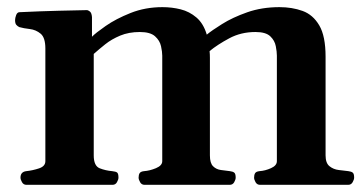

<svg xmlns="http://www.w3.org/2000/svg" viewBox="-20 -515 1015 535"><path d="M53.7 0Q45.4 0 41.3 -7.3Q37.1 -14.6 37.1 -20Q37.1 -36.1 53.2 -38.1Q71.3 -40 88.9 -45.9Q106.4 -51.8 106.4 -65.9V-379.9Q106.4 -410.2 93.3 -421.1Q80.1 -432.1 63 -434.1Q45.9 -436 33.7 -439.5Q28.8 -441.9 25.4 -445.8Q22 -449.7 22 -459Q22 -464.8 24.9 -472.7Q27.8 -480.5 33.7 -481Q94.7 -483.9 145.3 -485.1Q195.8 -486.3 221.7 -486.8Q225.6 -486.8 230.5 -482.9Q235.4 -479 236.3 -467.3V-412.6Q246.1 -422.9 274.4 -442.6Q302.7 -462.4 343.8 -478.8Q384.8 -495.1 432.6 -495.1Q459 -495.1 483.4 -489Q507.8 -482.9 527.3 -466.3Q546.9 -449.7 556.2 -418.5Q570.3 -430.2 599.1 -448.2Q627.9 -466.3 668.7 -480.7Q709.5 -495.1 758.8 -495.1Q793.9 -495.1 823 -484.6Q852.1 -474.1 869.6 -444.3Q887.2 -414.6 887.2 -356.9V-82Q887.2 -60.5 898.2 -51.8Q909.2 -43 923.8 -41.3Q938.5 -39.6 950.7 -38.1Q959 -37.1 962.9 -33.9Q966.8 -30.8 966.8 -20Q966.8 -14.6 962.6 -7.3Q958.5 0 950.2 0H704.6Q696.3 0 692.1 -7.3Q688 -14.6 688 -20Q688 -27.8 690.9 -32.5Q693.8 -37.1 703.1 -38.1Q718.8 -39.1 735.1 -46.4Q751.5 -53.7 751.5 -65.9V-359.9Q751.5 -370.6 748.5 -386.2Q745.6 -401.9 733.2 -413.8Q720.7 -425.8 691.9 -425.8Q651.4 -425.8 618.7 -408.2Q585.9 -390.6 564 -372.6Q564.5 -368.2 564.7 -363Q564.9 -357.9 564.9 -353.5V-82Q564.9 -60.5 573.7 -51.8Q582.5 -43 595.5 -41.3Q608.4 -39.6 620.6 -38.1Q628.9 -37.1 632.8 -33.9Q636.7 -30.8 636.7 -20Q636.7 -14.6 632.6 -7.3Q628.4 0 620.1 0H382.8Q374.5 0 370.4 -7.3Q366.2 -14.6 366.2 -20Q366.2 -27.8 369.1 -32.5Q372.1 -37.1 381.3 -38.1Q397 -39.1 414.6 -46.4Q432.1 -53.7 432.1 -65.9V-359.9Q432.1 -370.6 428.7 -386.2Q425.3 -401.9 412.1 -413.8Q398.9 -425.8 369.6 -425.8Q338.9 -425.8 314.9 -415.8Q291 -405.8 273.2 -391.6Q255.4 -377.4 241.2 -364.7V-82Q241.2 -52.7 257.8 -46.1Q274.4 -39.6 292.5 -38.1Q302.7 -37.1 306.4 -34.2Q310.1 -31.2 310.1 -20Q310.1 -14.6 305.9 -7.3Q301.8 0 293.5 0Z"/></svg>

Font: Gelasio SemiBold
Style: Regular
Weight: 600
Designer: Eben Sorkin
Foundry: Eben Sorkin
Version: Version 1.008